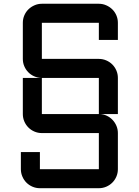

<svg xmlns="http://www.w3.org/2000/svg" viewBox="-20 -720 730 1010"><path d="M195.8 -310.1Q176.3 -311 158.7 -319.1Q141.1 -327.1 128.2 -340.6Q115.2 -354 107.7 -371.8Q100.1 -389.6 100.1 -410.2V-600.1Q100.1 -620.6 107.9 -638.9Q115.7 -657.2 129.4 -670.7Q143.1 -684.1 161.4 -692.1Q179.7 -700.2 200.2 -700.2H500Q520.5 -700.2 538.8 -692.1Q557.1 -684.1 570.8 -670.7Q584.5 -657.2 592.3 -638.9Q600.1 -620.6 600.1 -600.1V-509.8H500V-600.1H200.2V-410.2H500Q520.5 -410.2 538.8 -402.3Q557.1 -394.5 570.8 -380.9Q584.5 -367.2 592.3 -348.9Q600.1 -330.6 600.1 -310.1V-120.1H503.9Q523.9 -119.6 541.5 -111.3Q559.1 -103 572 -89.4Q585 -75.7 592.5 -57.9Q600.1 -40 600.1 -20V169.9Q600.1 190.4 592.3 208.7Q584.5 227.1 570.8 240.7Q557.1 254.4 538.8 262.2Q520.5 270 500 270H189.9Q169.4 270 151.1 262.2Q132.8 254.4 119.1 240.7Q105.5 227.1 97.7 208.7Q89.8 190.4 89.8 169.9V80.1H189.9V169.9H500V-20H200.2Q179.7 -20 161.4 -27.8Q143.1 -35.6 129.4 -49.3Q115.7 -63 107.9 -81.3Q100.1 -99.6 100.1 -120.1V-310.1ZM500 -310.1H200.2V-120.1H500Z"/></svg>

Font: Aldrich
Style: Regular
Weight: 400
Designer: Matthew Desmond
Foundry: Matthew Desmond
Version: Version 1.001 2011